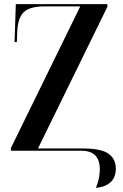

<svg xmlns="http://www.w3.org/2000/svg" viewBox="-20 -734 599 935"><path d="M447 181Q456 160 461 136.5Q466 113 466 90Q466 44 443 22Q420 0 377 0H33V-13L371 -703H197Q126 -703 96.5 -675.5Q67 -648 64 -581L62 -529H51L57 -714H503V-701L165 -11H382Q473 -11 508.5 14.5Q544 40 544 87Q544 130 518 153.5Q492 177 447 181Z"/></svg>

Font: Noto Serif Display Condensed SemiBold
Style: Regular
Weight: 600
Width: 3
Designer: Monotype Design Team
Foundry: Monotype Imaging Inc.
Version: Version 2.009